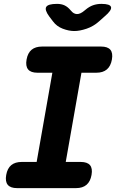

<svg xmlns="http://www.w3.org/2000/svg" viewBox="-20 -970 640 990"><path d="M319 -135H396Q430 -135 444 -118.5Q458 -102 452 -68Q446 -34 426 -17Q406 0 372 0H68Q34 0 20 -17Q6 -34 12 -68Q18 -102 38 -118.5Q58 -135 92 -135H169L250 -595H173Q139 -595 125 -612Q111 -629 117 -663Q123 -697 143 -713.5Q163 -730 197 -730H501Q535 -730 549 -713.5Q563 -697 557 -663Q551 -629 531 -612Q511 -595 477 -595H400ZM274 -950Q297 -950 313.5 -942Q330 -934 344 -917L345 -916Q359 -898 376.5 -897.5Q394 -897 415 -915L420 -919Q440 -936 460 -943Q480 -950 503 -950Q548 -950 552.5 -933.5Q557 -917 519 -885L491 -860Q462 -834 426.5 -822Q391 -810 363 -810Q335 -810 303.5 -822Q272 -834 253 -860L234 -885Q209 -919 218.5 -934.5Q228 -950 274 -950Z"/></svg>

Font: Maple Mono NL ExtraBold
Style: Italic
Weight: 800
Italic angle: -10°
Monospace: yes
Designer: subframe7536
Version: Version 7.000